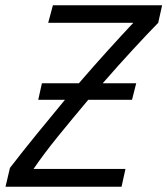

<svg xmlns="http://www.w3.org/2000/svg" viewBox="-20 -713 639 733"><path d="M1 0 18 -72Q68 -137 121.5 -202.5Q175 -268 228 -332H126L140 -395H281Q337 -460 390 -518.5Q443 -577 489 -626H164L182 -693H599L584 -626Q544 -585 488.5 -525Q433 -465 372 -395H500L484 -332H317Q257 -261 201.5 -192.5Q146 -124 108 -68H459L444 0Z"/></svg>

Font: Ubuntu Sans Mono
Style: Italic
Weight: 400
Italic angle: -13.5°
Monospace: yes
Designer: Dalton Maag Ltd
Foundry: Dalton Maag Ltd
Version: Version 1.006